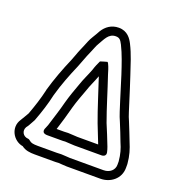

<svg xmlns="http://www.w3.org/2000/svg" viewBox="-144 -846 986 1057"><g transform="rotate(20 349.0 -318.0)"><path d="M378 -528C378 -528 338 -517 338 -516C330 -499 322 -482 315 -459C302 -424 286 -394 273 -355C260 -320 245 -278 234 -238C221 -186 205 -140 190 -90C187 -82 184 -75 182 -70C182 -70 162 -35 205 -35H285C293 -35 301 -35 309 -36C325 -36 344 -33 364 -33H520C520 -33 556 -30 544 -66C544 -66 543 -72 542 -74L537 -89C522 -129 503 -174 488 -210C460 -286 432 -382 404 -464C399 -480 394 -500 384 -520C383 -523 380 -526 378 -528ZM285 -85H241C255 -130 269 -175 282 -226C292 -262 308 -304 321 -339C332 -373 346 -399 360 -437C386 -360 414 -267 442 -192C458 -150 469 -124 485 -83H364C348 -83 328 -86 308 -86C301 -86 293 -85 285 -85ZM67 -113C56 -95 48 -79 38 -64C1 -9 41 59 98 68C120 85 147 88 175 88H285C295 88 304 88 314 87C327 87 345 90 364 90H561C619 90 673 50 673 -14V-35V-37C669 -85 658 -119 642 -157C629 -190 617 -222 602 -258C586 -292 579 -324 564 -368C553 -403 533 -467 521 -502C503 -556 486 -613 460 -664C447 -690 424 -726 373 -726C329 -726 299 -702 280 -672C272 -658 263 -641 255 -629C241 -607 234 -586 226 -567L214 -539C205 -519 195 -487 187 -469C160 -407 134 -338 114 -268V-266C102 -213 85 -162 67 -113ZM285 38H175C148 38 134 35 125 26C121 22 115 19 110 19C82 17 65 -11 80 -37L86 -45C95 -58 103 -76 110 -87C112 -90 112 -92 113 -94C132 -144 150 -200 162 -255C181 -323 207 -389 233 -449C242 -471 253 -502 260 -519L272 -547C282 -569 288 -589 297 -603C316 -634 330 -676 373 -676C396 -676 403 -665 415 -642C438 -596 456 -542 474 -487C485 -453 504 -389 516 -352C530 -310 538 -277 556 -238C571 -204 582 -172 596 -137C611 -103 619 -76 623 -34V-14C623 17 597 40 561 40H364C350 40 333 37 313 37C304 37 294 38 285 38Z"/></g></svg>

Font: Blanket
Style: BdOutline
Weight: 700
Foundry: Cannot Into Space Fonts
Version: Version 0.9